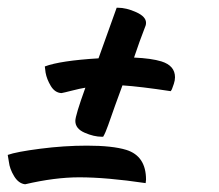

<svg xmlns="http://www.w3.org/2000/svg" viewBox="-97 -496 566 497"><path d="M208 -476Q230 -476 255.5 -464.5Q281 -453 281 -437Q281 -433 280 -430Q264 -389 250 -347Q295 -345 321 -337Q356 -326 356 -296Q356 -288 353 -279Q350 -270 348 -265L345 -260Q266 -272 220 -275Q212 -254 201 -223Q190 -192 183 -172Q176 -152 170 -142Q169 -142 167 -142Q146 -142 122 -152.5Q98 -163 98 -183Q98 -197 124 -269Q111 -267 89.5 -261.5Q68 -256 62 -255Q45 -256 34.5 -273.5Q24 -291 21 -308L19 -324Q59 -339 158 -345L205 -476ZM-77 -95Q-55 -103 7 -111Q69 -119 128 -119Q194 -119 230 -108Q281 -92 281 -31L280 -22Q179 -37 108 -37Q45 -37 -32 -19Q-49 -21 -60.5 -40Q-72 -59 -74 -77Z"/></svg>

Font: Vervelle
Style: Script
Weight: 400
Monospace: yes
Designer: Nur Solikh
Foundry: Astageni Type
Version: Version 1.0